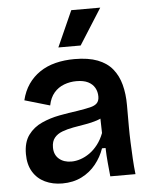

<svg xmlns="http://www.w3.org/2000/svg" viewBox="-54 -800 680 858"><g transform="rotate(-5 286.0 -371.0)"><path d="M191 13Q148 13 113.5 -3.5Q79 -20 59.5 -52.5Q40 -85 40 -132Q40 -185 63.5 -217Q87 -249 124.5 -266Q162 -283 204.5 -291Q247 -299 285 -304Q322 -310 343.5 -315Q365 -320 375 -330.5Q385 -341 385 -360Q385 -382 375 -399.5Q365 -417 345 -427Q325 -437 293 -437Q264 -437 237.5 -427Q211 -417 192.5 -395.5Q174 -374 167 -339L54 -372Q64 -413 85 -443.5Q106 -474 137 -495Q168 -516 207.5 -526Q247 -536 293 -536Q355 -536 396.5 -520Q438 -504 462.5 -474Q487 -444 498 -402.5Q509 -361 509 -311V-214Q509 -180 510.5 -143.5Q512 -107 514 -70.5Q516 -34 520 0H407Q404 -29 401 -61.5Q398 -94 397 -128H381Q368 -90 342 -57.5Q316 -25 278 -6Q240 13 191 13ZM240 -81Q260 -81 281 -88Q302 -95 322 -109Q342 -123 359 -145Q376 -167 387 -196L385 -280L410 -276Q393 -262 368.5 -254Q344 -246 316.5 -241.5Q289 -237 261.5 -232Q234 -227 211.5 -218.5Q189 -210 176 -194Q163 -178 163 -151Q163 -118 184.5 -99.5Q206 -81 240 -81ZM326 -594H226L298 -755H428Z"/></g></svg>

Font: Bricolage Grotesque 48pt Condensed ExtraBold SemiBold
Style: Regular
Weight: 600
Version: Version 1.000;gftools[0.9.30]